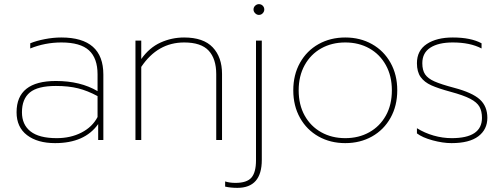

<svg xmlns="http://www.w3.org/2000/svg" viewBox="-20 -676 2433 927"><path d="M60 -134Q60 -285 250 -285Q368 -285 451 -236V-317Q451 -395 409.5 -433Q368 -471 276 -471Q198 -471 126 -442V-467Q155 -479 196 -487Q237 -495 276 -495Q479 -495 479 -316V0H454V-77Q389 15 246 15Q161 15 110.5 -23.5Q60 -62 60 -134ZM250 -261Q162 -261 124 -229.5Q86 -198 86 -134Q86 -74 127.5 -41.5Q169 -9 254 -9Q321 -9 373.5 -36Q426 -63 451 -111V-212Q403 -238 357 -249.5Q311 -261 250 -261Z M662 -353V0H634V-480H662V-391Q701 -446 755 -470.5Q809 -495 869 -495Q962 -495 1007 -447.5Q1052 -400 1052 -319V0H1024V-318Q1024 -392 987.5 -431.5Q951 -471 869 -471Q741 -471 662 -353Z M1230 -656Q1241 -656 1248.5 -648.5Q1256 -641 1256 -630Q1256 -620 1248.5 -612Q1241 -604 1230 -604Q1220 -604 1212 -612Q1204 -620 1204 -630Q1204 -641 1212 -648.5Q1220 -656 1230 -656ZM1244 -480V96Q1244 231 1126 231Q1094 231 1067 225V200Q1089 207 1117 207Q1172 207 1194 181.5Q1216 156 1216 98V-480Z M1396 -240Q1396 -315 1428.5 -373Q1461 -431 1518 -463Q1575 -495 1647 -495Q1719 -495 1776 -463Q1833 -431 1865.5 -373Q1898 -315 1898 -240Q1898 -165 1865.5 -107Q1833 -49 1776 -17Q1719 15 1647 15Q1575 15 1518 -17Q1461 -49 1428.5 -107Q1396 -165 1396 -240ZM1422 -240Q1422 -170 1451 -118Q1480 -66 1531 -37.5Q1582 -9 1647 -9Q1712 -9 1763 -37.5Q1814 -66 1843 -118Q1872 -170 1872 -240Q1872 -309 1843 -361.5Q1814 -414 1763 -442.5Q1712 -471 1647 -471Q1582 -471 1531 -442.5Q1480 -414 1451 -361.5Q1422 -309 1422 -240Z M2160 15Q2118 15 2068.5 1.5Q2019 -12 1993 -32V-57Q2030 -34 2073.5 -21.5Q2117 -9 2161 -9Q2307 -9 2307 -107Q2307 -139 2295 -160.5Q2283 -182 2250.5 -199Q2218 -216 2155 -233Q2096 -249 2062.5 -264Q2029 -279 2011 -304Q1993 -329 1993 -371Q1993 -432 2040.5 -463.5Q2088 -495 2166 -495Q2253 -495 2305 -467V-442Q2250 -471 2166 -471Q2097 -471 2058 -446Q2019 -421 2019 -371Q2019 -337 2032.5 -317Q2046 -297 2077.5 -283Q2109 -269 2173 -252Q2260 -229 2296.5 -196Q2333 -163 2333 -107Q2333 -51 2289.5 -18Q2246 15 2160 15Z"/></svg>

Font: Prompt Thin
Style: Regular
Weight: 100
Designer: Katatrad Team
Foundry: CadsonDemak
Version: Version 1.030